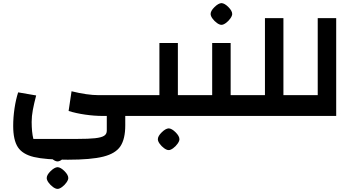

<svg xmlns="http://www.w3.org/2000/svg" viewBox="-20 -747 2272 1237"><path d="M892 -134V0H787V61Q787 148 756 195Q725 242 646 262Q567 282 417 282Q272 282 198.5 264.5Q125 247 95 201Q65 155 65 64Q65 9 73.5 -48.5Q82 -106 97 -152L213 -132Q199 -79 191.5 -38.5Q184 2 184 38Q184 105 195 148H477Q552 148 592.5 143.5Q633 139 650.5 128Q668 117 668 95V0H642Q588 0 529 -8.5Q470 -17 422 -32L441 -159Q543 -134 614 -134ZM281 400Q281 380 306 355.5Q331 331 351 330Q371 331 395.5 355.5Q420 380 420 400Q420 412 408 429Q396 446 379.5 458Q363 470 351 470Q338 470 321.5 458Q305 446 293 429.5Q281 413 281 400ZM281 223Q281 203 306 178.5Q331 154 351 153Q371 154 395.5 178.5Q420 203 420 223Q420 235 408 252Q396 269 379.5 281Q363 293 351 293Q338 293 321.5 281Q305 269 293 252.5Q281 236 281 223Z M1232 -134V0H852V-134H1007V-470H1126V-134ZM997 150Q997 130 1022 105.5Q1047 81 1067 80Q1087 81 1111.5 105.5Q1136 130 1136 150Q1136 162 1124 179Q1112 196 1095.5 208Q1079 220 1067 220Q1054 220 1037.5 208Q1021 196 1009 179.5Q997 163 997 150Z M1572 -134V0H1192V-134H1347V-470H1466V-134ZM1337 -657Q1337 -677 1362 -701.5Q1387 -726 1407 -727Q1427 -726 1451.5 -701.5Q1476 -677 1476 -657Q1476 -645 1464 -628Q1452 -611 1435.5 -599Q1419 -587 1407 -587Q1394 -587 1377.5 -599Q1361 -611 1349 -627.5Q1337 -644 1337 -657Z M1912 -134V0H1532V-134H1687V-630H1806V-134Z M1872 0V-134H2027V-630H2146V0Z"/></svg>

Font: Changa SemiBold
Style: Regular
Weight: 600
Designer: Eduardo Rodriguez Tunni
Foundry: Eduardo Rodriguez Tunni
Version: Version 2.002; ttfautohint (v1.5) -l 8 -r 50 -G 150 -x 14 -H